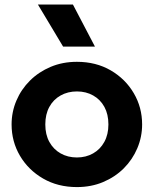

<svg xmlns="http://www.w3.org/2000/svg" viewBox="-20 -784 656 820"><path d="M308.5 15Q227 15 164 -21.5Q101 -58 65.2 -118.8Q29.5 -179.5 29.5 -252.5Q29.5 -306 50 -354.2Q70.5 -402.5 108 -439.8Q145.5 -477 196.5 -498.5Q247.5 -520 308.5 -520Q390 -520 452.8 -483.5Q515.5 -447 551.2 -386.2Q587 -325.5 587 -252.5Q587 -199.5 566.5 -151Q546 -102.5 508.8 -65.2Q471.5 -28 420.5 -6.5Q369.5 15 308.5 15ZM308.5 -111.5Q347 -111.5 377.5 -128.8Q408 -146 425.5 -177.8Q443 -209.5 443 -252.5Q443 -296 425.8 -327.5Q408.5 -359 378 -376.2Q347.5 -393.5 308.5 -393.5Q269.5 -393.5 238.8 -376.2Q208 -359 190.8 -327.5Q173.5 -296 173.5 -252.5Q173.5 -209 191 -177.5Q208.5 -146 239 -128.8Q269.5 -111.5 308.5 -111.5ZM249.5 -585 142 -764.5H291.5L385.5 -585Z"/></svg>

Font: Geologica SemiBold
Style: Regular
Weight: 600
Designer: Sindre Bremnes, Frode Helland
Foundry: Monokrom Skriftforlag AS
Version: Version 1.010;gftools[0.9.28]